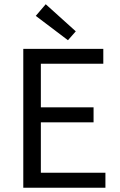

<svg xmlns="http://www.w3.org/2000/svg" viewBox="-20 -887 567 907"><path d="M90 0V-656H468V-586H173V-380H422V-309H173V-71H478V0ZM301 -697 149 -812 196 -867 338 -739Z"/></svg>

Font: SourceSansPro
Style: Book
Weight: 400
Designer: Paul D. Hunt
Foundry: Adobe Systems Incorporated
Version: Version 2.021;PS 2.000;hotconv 1.0.86;makeotf.lib2.5.63406